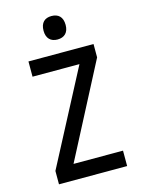

<svg xmlns="http://www.w3.org/2000/svg" viewBox="-136 -1005 801 1083"><g transform="rotate(-15 265.0 -464.0)"><path d="M274 -791C314 -791 339 -814 339 -859C339 -906 314 -928 274 -928C235 -928 210 -906 210 -859C210 -814 235 -791 274 -791ZM70 0H468V-90H179L463 -636V-714H83V-625H357L70 -78Z"/></g></svg>

Font: Noto Sans Mono Condensed Medium
Style: Regular
Weight: 500
Width: 3
Designer: Monotype Design Team
Foundry: Monotype Imaging Inc.
Version: Version 2.014